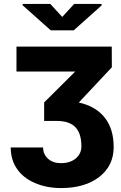

<svg xmlns="http://www.w3.org/2000/svg" viewBox="-20 -766 617 979"><path d="M363.8 -401.4H64V-528.3H549.8L550.3 -422.9L381.8 -243.2Q467.3 -224.6 513.4 -167Q559.6 -109.4 559.6 -16.1Q559.6 79.1 486.3 136Q413.1 192.9 291 192.9Q217.8 192.9 158.2 167.2Q98.6 141.6 66.7 95.2Q34.7 48.8 34.7 -14.2H199.7Q199.7 20 224.6 43Q249.5 65.9 291 65.9Q337.9 65.9 366.5 41.7Q395 17.6 395 -20Q395 -85 365 -116.9Q335 -148.9 270.5 -149.4H205.1V-243.7ZM297.4 -679.7 358.4 -746.1H498V-738.3L356 -611.3H238.8L95.2 -739.3V-746.1H236.3Z"/></svg>

Font: Roboto Black
Style: Regular
Weight: 900
Designer: Google
Version: Version 2.134; 2016